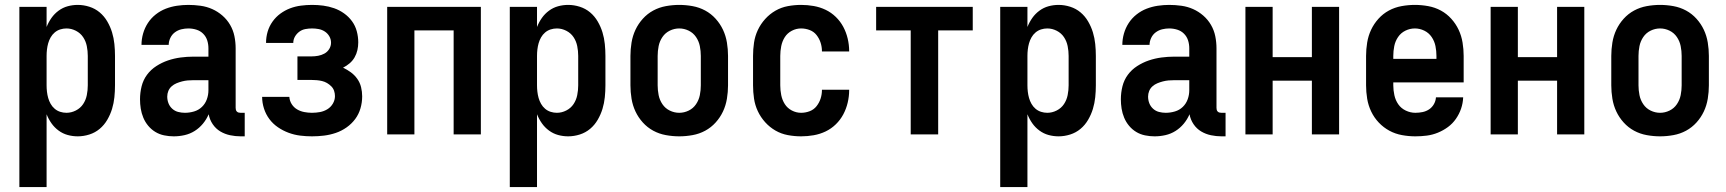

<svg xmlns="http://www.w3.org/2000/svg" viewBox="-20 -548 7040 783"><path d="M59 215V-520H170V-438Q178 -458 190 -475Q202 -492 219 -504.5Q236 -517 256 -522.5Q276 -528 297 -528Q321 -528 344.5 -520.5Q368 -513 386.5 -497.5Q405 -482 417.5 -460.5Q430 -439 437 -416Q444 -393 446.5 -368.5Q449 -344 449 -320V-200Q449 -176 446.5 -151.5Q444 -127 437 -104Q430 -81 417.5 -59.5Q405 -38 386.5 -22.5Q368 -7 344.5 0.5Q321 8 297 8Q276 8 256 2.5Q236 -3 219 -15.5Q202 -28 190 -45Q178 -62 170 -82V215ZM251 -88Q271 -88 289.5 -97.5Q308 -107 319 -123.5Q330 -140 334 -160Q338 -180 338 -200V-320Q338 -340 334 -360Q330 -380 319 -396.5Q308 -413 289.5 -422.5Q271 -432 251 -432Q238 -432 225.5 -428Q213 -424 203 -415.5Q193 -407 186.5 -395.5Q180 -384 176.5 -371.5Q173 -359 171.5 -346Q170 -333 170 -320V-200Q170 -187 171.5 -174Q173 -161 176.5 -148.5Q180 -136 186.5 -124.5Q193 -113 203 -104.5Q213 -96 225.5 -92Q238 -88 251 -88Z M689 8H688Q669 8 649.5 4Q630 0 613.5 -10Q597 -20 584.5 -35Q572 -50 564.5 -68Q557 -86 554 -105Q551 -124 551 -143Q551 -170 557.5 -196Q564 -222 579.5 -243Q595 -264 617.5 -278.5Q640 -293 665 -301.5Q690 -310 716.5 -313.5Q743 -317 769 -317H830V-351Q830 -368 825 -383.5Q820 -399 808.5 -410.5Q797 -422 781 -427Q765 -432 748 -432Q734 -432 719.5 -428.5Q705 -425 693 -416Q681 -407 674.5 -393Q668 -379 668 -365H557Q557 -388 563.5 -411Q570 -434 583 -454Q596 -474 615 -489Q634 -504 656 -512.5Q678 -521 701.5 -524.5Q725 -528 748 -528Q773 -528 798 -524.5Q823 -521 845.5 -511Q868 -501 887 -484.5Q906 -468 918.5 -446.5Q931 -425 936 -400.5Q941 -376 941 -351V-108Q941 -104 942 -100Q943 -96 946 -93Q949 -90 953 -89Q957 -88 961 -88H978V8H961Q940 8 918.5 3.5Q897 -1 878.5 -12Q860 -23 847.5 -41.5Q835 -60 831 -82Q822 -61 807.5 -43.5Q793 -26 774 -14Q755 -2 733 3Q711 8 689 8ZM734 -88Q753 -88 771.5 -93.5Q790 -99 803.5 -112Q817 -125 823.5 -143Q830 -161 830 -180V-221H769Q757 -221 745.5 -220Q734 -219 722.5 -216Q711 -213 700 -208.5Q689 -204 680 -196Q671 -188 666.5 -177Q662 -166 662 -154Q662 -140 667 -127Q672 -114 682.5 -104.5Q693 -95 706.5 -91.5Q720 -88 734 -88Z M1252 8Q1228 8 1204 5Q1180 2 1157 -6.5Q1134 -15 1113.5 -29Q1093 -43 1078.5 -62.5Q1064 -82 1056.5 -105.5Q1049 -129 1049 -153H1160Q1161 -137 1169.5 -123.5Q1178 -110 1191.5 -102Q1205 -94 1221 -91Q1237 -88 1252 -88Q1269 -88 1285 -91Q1301 -94 1315 -102.5Q1329 -111 1337.5 -125.5Q1346 -140 1346 -156Q1346 -167 1342.5 -177.5Q1339 -188 1331 -196Q1323 -204 1313.5 -209.5Q1304 -215 1293.5 -217.5Q1283 -220 1272 -221Q1261 -222 1250 -222H1193V-318H1250Q1264 -318 1277.5 -320.5Q1291 -323 1303 -329.5Q1315 -336 1322.5 -348Q1330 -360 1330 -374Q1330 -388 1323 -400Q1316 -412 1304.5 -419.5Q1293 -427 1279.5 -429.5Q1266 -432 1253 -432Q1239 -432 1225.5 -429.5Q1212 -427 1201 -419Q1190 -411 1183 -399Q1176 -387 1176 -373H1065V-374Q1065 -397 1071.5 -419Q1078 -441 1091.5 -460Q1105 -479 1123.5 -492.5Q1142 -506 1163 -514Q1184 -522 1207 -525Q1230 -528 1253 -528Q1276 -528 1298.5 -525Q1321 -522 1342.5 -514.5Q1364 -507 1383 -493.5Q1402 -480 1415.5 -461.5Q1429 -443 1435 -420.5Q1441 -398 1441 -375Q1441 -359 1437.5 -343.5Q1434 -328 1426 -314Q1418 -300 1405.5 -289.5Q1393 -279 1379 -272Q1396 -264 1411 -253Q1426 -242 1437 -226.5Q1448 -211 1452.5 -192.5Q1457 -174 1457 -155Q1457 -130 1450 -106Q1443 -82 1428.5 -62.5Q1414 -43 1393.5 -28.5Q1373 -14 1349.5 -6Q1326 2 1301.5 5Q1277 8 1252 8Z M1559 0V-520H1941V0H1830V-424H1670V0Z M2059 215V-520H2170V-438Q2178 -458 2190 -475Q2202 -492 2219 -504.5Q2236 -517 2256 -522.5Q2276 -528 2297 -528Q2321 -528 2344.5 -520.5Q2368 -513 2386.5 -497.5Q2405 -482 2417.5 -460.5Q2430 -439 2437 -416Q2444 -393 2446.5 -368.5Q2449 -344 2449 -320V-200Q2449 -176 2446.5 -151.5Q2444 -127 2437 -104Q2430 -81 2417.5 -59.5Q2405 -38 2386.5 -22.5Q2368 -7 2344.5 0.5Q2321 8 2297 8Q2276 8 2256 2.5Q2236 -3 2219 -15.5Q2202 -28 2190 -45Q2178 -62 2170 -82V215ZM2251 -88Q2271 -88 2289.5 -97.5Q2308 -107 2319 -123.5Q2330 -140 2334 -160Q2338 -180 2338 -200V-320Q2338 -340 2334 -360Q2330 -380 2319 -396.5Q2308 -413 2289.5 -422.5Q2271 -432 2251 -432Q2238 -432 2225.5 -428Q2213 -424 2203 -415.5Q2193 -407 2186.5 -395.5Q2180 -384 2176.5 -371.5Q2173 -359 2171.5 -346Q2170 -333 2170 -320V-200Q2170 -187 2171.5 -174Q2173 -161 2176.5 -148.5Q2180 -136 2186.5 -124.5Q2193 -113 2203 -104.5Q2213 -96 2225.5 -92Q2238 -88 2251 -88Z M2750 8Q2723 8 2695.5 3Q2668 -2 2644 -15Q2620 -28 2601.5 -48.5Q2583 -69 2571.5 -93.5Q2560 -118 2555.5 -145.5Q2551 -173 2551 -200V-320Q2551 -347 2555.5 -374.5Q2560 -402 2571.5 -426.5Q2583 -451 2601.5 -471.5Q2620 -492 2644 -505Q2668 -518 2695.5 -523Q2723 -528 2750 -528Q2777 -528 2804.5 -523Q2832 -518 2856 -505Q2880 -492 2898.5 -471.5Q2917 -451 2928.5 -426.5Q2940 -402 2944.5 -374.5Q2949 -347 2949 -320V-200Q2949 -173 2944.5 -145.5Q2940 -118 2928.5 -93.5Q2917 -69 2898.5 -48.5Q2880 -28 2856 -15Q2832 -2 2804.5 3Q2777 8 2750 8ZM2750 -88Q2770 -88 2788.5 -97Q2807 -106 2818.5 -123Q2830 -140 2834 -160Q2838 -180 2838 -200V-320Q2838 -340 2834 -360Q2830 -380 2818.5 -397Q2807 -414 2788.5 -423Q2770 -432 2750 -432Q2730 -432 2711.5 -423Q2693 -414 2681.5 -397Q2670 -380 2666 -360Q2662 -340 2662 -320V-200Q2662 -180 2666 -160Q2670 -140 2681.5 -123Q2693 -106 2711.5 -97Q2730 -88 2750 -88Z M3247 8Q3220 8 3193 3Q3166 -2 3142.5 -15.5Q3119 -29 3100.5 -49.5Q3082 -70 3070.5 -94.5Q3059 -119 3055 -146Q3051 -173 3051 -200V-320Q3051 -347 3055 -374Q3059 -401 3070.5 -425.5Q3082 -450 3100.5 -470.5Q3119 -491 3142.5 -504.5Q3166 -518 3193 -523Q3220 -528 3247 -528Q3273 -528 3298.5 -523.5Q3324 -519 3347 -508Q3370 -497 3388.5 -479Q3407 -461 3419 -438.5Q3431 -416 3437 -390.5Q3443 -365 3443 -340V-338H3332V-339Q3332 -357 3326.5 -374Q3321 -391 3310 -405Q3299 -419 3282 -425.5Q3265 -432 3247 -432Q3227 -432 3209 -422.5Q3191 -413 3180.5 -396.5Q3170 -380 3166 -360Q3162 -340 3162 -320V-200Q3162 -180 3166 -160Q3170 -140 3180.5 -123.5Q3191 -107 3209 -97.5Q3227 -88 3247 -88Q3265 -88 3282 -94.5Q3299 -101 3310 -115Q3321 -129 3326.5 -146Q3332 -163 3332 -181V-182H3443V-180Q3443 -155 3437 -129.5Q3431 -104 3419 -81.5Q3407 -59 3388.5 -41Q3370 -23 3347 -12Q3324 -1 3298.5 3.5Q3273 8 3247 8Z M3694 0V-424H3553V-520H3947V-424H3806V0Z M4059 215V-520H4170V-438Q4178 -458 4190 -475Q4202 -492 4219 -504.5Q4236 -517 4256 -522.5Q4276 -528 4297 -528Q4321 -528 4344.5 -520.5Q4368 -513 4386.5 -497.5Q4405 -482 4417.5 -460.5Q4430 -439 4437 -416Q4444 -393 4446.5 -368.5Q4449 -344 4449 -320V-200Q4449 -176 4446.5 -151.5Q4444 -127 4437 -104Q4430 -81 4417.5 -59.5Q4405 -38 4386.5 -22.5Q4368 -7 4344.5 0.5Q4321 8 4297 8Q4276 8 4256 2.5Q4236 -3 4219 -15.5Q4202 -28 4190 -45Q4178 -62 4170 -82V215ZM4251 -88Q4271 -88 4289.5 -97.5Q4308 -107 4319 -123.5Q4330 -140 4334 -160Q4338 -180 4338 -200V-320Q4338 -340 4334 -360Q4330 -380 4319 -396.5Q4308 -413 4289.5 -422.5Q4271 -432 4251 -432Q4238 -432 4225.5 -428Q4213 -424 4203 -415.5Q4193 -407 4186.5 -395.5Q4180 -384 4176.5 -371.5Q4173 -359 4171.5 -346Q4170 -333 4170 -320V-200Q4170 -187 4171.5 -174Q4173 -161 4176.5 -148.5Q4180 -136 4186.5 -124.5Q4193 -113 4203 -104.5Q4213 -96 4225.5 -92Q4238 -88 4251 -88Z M4689 8H4688Q4669 8 4649.5 4Q4630 0 4613.5 -10Q4597 -20 4584.5 -35Q4572 -50 4564.5 -68Q4557 -86 4554 -105Q4551 -124 4551 -143Q4551 -170 4557.5 -196Q4564 -222 4579.5 -243Q4595 -264 4617.5 -278.5Q4640 -293 4665 -301.5Q4690 -310 4716.5 -313.5Q4743 -317 4769 -317H4830V-351Q4830 -368 4825 -383.5Q4820 -399 4808.5 -410.5Q4797 -422 4781 -427Q4765 -432 4748 -432Q4734 -432 4719.5 -428.5Q4705 -425 4693 -416Q4681 -407 4674.5 -393Q4668 -379 4668 -365H4557Q4557 -388 4563.5 -411Q4570 -434 4583 -454Q4596 -474 4615 -489Q4634 -504 4656 -512.5Q4678 -521 4701.5 -524.5Q4725 -528 4748 -528Q4773 -528 4798 -524.5Q4823 -521 4845.5 -511Q4868 -501 4887 -484.5Q4906 -468 4918.5 -446.5Q4931 -425 4936 -400.5Q4941 -376 4941 -351V-108Q4941 -104 4942 -100Q4943 -96 4946 -93Q4949 -90 4953 -89Q4957 -88 4961 -88H4978V8H4961Q4940 8 4918.5 3.5Q4897 -1 4878.5 -12Q4860 -23 4847.5 -41.5Q4835 -60 4831 -82Q4822 -61 4807.5 -43.5Q4793 -26 4774 -14Q4755 -2 4733 3Q4711 8 4689 8ZM4734 -88Q4753 -88 4771.5 -93.5Q4790 -99 4803.5 -112Q4817 -125 4823.5 -143Q4830 -161 4830 -180V-221H4769Q4757 -221 4745.5 -220Q4734 -219 4722.5 -216Q4711 -213 4700 -208.5Q4689 -204 4680 -196Q4671 -188 4666.5 -177Q4662 -166 4662 -154Q4662 -140 4667 -127Q4672 -114 4682.5 -104.5Q4693 -95 4706.5 -91.5Q4720 -88 4734 -88Z M5059 0V-520H5170V-315H5330V-520H5441V0H5330V-219H5170V0Z M5752 8Q5725 8 5697.5 3Q5670 -2 5646 -15Q5622 -28 5603 -48Q5584 -68 5572 -93Q5560 -118 5555.5 -145.5Q5551 -173 5551 -200V-320Q5551 -347 5555.5 -374.5Q5560 -402 5571.5 -426.5Q5583 -451 5601.5 -471.5Q5620 -492 5644 -505Q5668 -518 5695.5 -523Q5723 -528 5750 -528Q5777 -528 5804.5 -523Q5832 -518 5856 -505Q5880 -492 5898.5 -471.5Q5917 -451 5928.5 -426.5Q5940 -402 5944.5 -374.5Q5949 -347 5949 -320V-212H5662V-200Q5662 -180 5666.5 -159.5Q5671 -139 5682.5 -122.5Q5694 -106 5713 -97Q5732 -88 5752 -88Q5767 -88 5781.5 -91Q5796 -94 5808 -102Q5820 -110 5827.5 -123Q5835 -136 5836 -151H5947Q5946 -127 5938.5 -105Q5931 -83 5917.5 -63.5Q5904 -44 5885 -30Q5866 -16 5844 -7Q5822 2 5799 5Q5776 8 5752 8ZM5662 -308H5838V-320Q5838 -340 5834 -360Q5830 -380 5818.5 -397Q5807 -414 5788.5 -423Q5770 -432 5750 -432Q5730 -432 5711.5 -423Q5693 -414 5681.5 -397Q5670 -380 5666 -360Q5662 -340 5662 -320Z M6059 0V-520H6170V-315H6330V-520H6441V0H6330V-219H6170V0Z M6750 8Q6723 8 6695.5 3Q6668 -2 6644 -15Q6620 -28 6601.5 -48.5Q6583 -69 6571.5 -93.5Q6560 -118 6555.5 -145.5Q6551 -173 6551 -200V-320Q6551 -347 6555.5 -374.5Q6560 -402 6571.5 -426.5Q6583 -451 6601.5 -471.5Q6620 -492 6644 -505Q6668 -518 6695.5 -523Q6723 -528 6750 -528Q6777 -528 6804.5 -523Q6832 -518 6856 -505Q6880 -492 6898.5 -471.5Q6917 -451 6928.5 -426.5Q6940 -402 6944.5 -374.5Q6949 -347 6949 -320V-200Q6949 -173 6944.5 -145.5Q6940 -118 6928.5 -93.5Q6917 -69 6898.5 -48.5Q6880 -28 6856 -15Q6832 -2 6804.5 3Q6777 8 6750 8ZM6750 -88Q6770 -88 6788.5 -97Q6807 -106 6818.5 -123Q6830 -140 6834 -160Q6838 -180 6838 -200V-320Q6838 -340 6834 -360Q6830 -380 6818.5 -397Q6807 -414 6788.5 -423Q6770 -432 6750 -432Q6730 -432 6711.5 -423Q6693 -414 6681.5 -397Q6670 -380 6666 -360Q6662 -340 6662 -320V-200Q6662 -180 6666 -160Q6670 -140 6681.5 -123Q6693 -106 6711.5 -97Q6730 -88 6750 -88Z"/></svg>

Font: Iosevka SS18
Style: Bold
Weight: 700
Monospace: yes
Designer: Belleve Invis
Foundry: Belleve Invis
Version: Version 25.1.1; ttfautohint (v1.8.4)